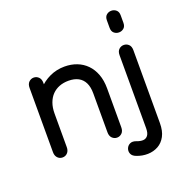

<svg xmlns="http://www.w3.org/2000/svg" viewBox="-155 -869 1123 1175"><g transform="rotate(-20 406.5 -281.0)"><path d="M421 -40Q421 -15 434.5 -2Q448 11 466 11Q484 11 497.5 -2Q511 -15 511 -40Q511 -65 511 -86Q511 -107 511 -128.5Q511 -150 511 -175Q511 -211 511 -240.5Q511 -270 511 -293Q511 -345 496 -385Q481 -425 454 -452.5Q427 -480 390.5 -494Q354 -508 311 -508Q259 -508 214 -487Q169 -466 136 -429.5Q103 -393 84.5 -346Q66 -299 66 -248Q66 -223 66 -195.5Q66 -168 66 -141Q66 -114 66 -88.5Q66 -63 66 -40Q66 -20 75 -7.5Q84 5 97.5 9Q111 13 124.5 9Q138 5 147 -7.5Q156 -20 156 -40Q156 -58 156 -91.5Q156 -125 156 -164.5Q156 -204 156 -241.5Q156 -279 156 -305.5Q156 -332 156 -338Q156 -360 156 -379Q156 -398 156 -417Q156 -436 156 -458Q156 -483 142.5 -496Q129 -509 111 -509Q93 -509 79.5 -496Q66 -483 66 -458Q66 -438 66 -418Q66 -398 66 -378Q66 -358 66 -338Q66 -328 66 -301Q66 -274 66 -237.5Q66 -201 66 -162.5Q66 -124 66 -91.5Q66 -59 66 -40Q66 -20 75 -7.5Q84 5 97.5 9Q111 13 124.5 9Q138 5 147 -7.5Q156 -20 156 -40Q156 -63 156 -93.5Q156 -124 156 -155Q156 -186 156 -213.5Q156 -241 156 -258Q156 -297 167 -327Q178 -357 197.5 -377Q217 -397 244 -407.5Q271 -418 304 -418Q342 -418 368 -404Q394 -390 407.5 -362.5Q421 -335 421 -293Q421 -258 421 -228.5Q421 -199 421 -175Q421 -155 421 -131.5Q421 -108 421 -84.5Q421 -61 421 -40ZM742 -458Q742 -483 728.5 -495.5Q715 -508 697 -508Q679 -508 665.5 -495.5Q652 -483 652 -458Q652 -429 652 -399.5Q652 -370 652 -339.5Q652 -309 652 -278Q652 -236 652 -195Q652 -154 652 -104Q652 -54 652 17Q652 49 640.5 64Q629 79 610.5 80Q592 81 569 72Q545 63 528.5 71Q512 79 505.5 96Q499 113 506 130Q513 147 537 156Q573 170 609.5 169Q646 168 676 151.5Q706 135 724 101.5Q742 68 742 17Q742 -19 742 -61Q742 -103 742 -145Q742 -187 742 -222Q742 -257 742 -278Q742 -313 742 -337.5Q742 -362 742 -381.5Q742 -401 742 -419Q742 -437 742 -458ZM652 -636Q652 -613 665.5 -601.5Q679 -590 697 -590Q715 -590 728.5 -601.5Q742 -613 742 -636Q742 -647 742 -654Q742 -661 742 -668Q742 -675 742 -685Q742 -708 728.5 -719.5Q715 -731 697 -731Q679 -731 665.5 -719.5Q652 -708 652 -685Q652 -675 652 -668Q652 -661 652 -654Q652 -647 652 -636Z"/></g></svg>

Font: Tilt Neon
Style: Regular
Weight: 400
Designer: Andy Clymer
Foundry: Andy Clymer
Version: Version 1.000